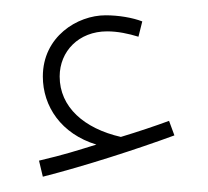

<svg xmlns="http://www.w3.org/2000/svg" viewBox="-20 -823 272 251"><path d="M36 -592C91 -606 159 -628 208 -646L201 -665C182 -658 161 -651 138 -644C90 -655 58 -683 58 -723C58 -756 83 -782 120 -782C134 -782 148 -779 161 -775L166 -795C153 -800 135 -803 118 -803C81 -803 36 -775 36 -723C36 -684 60 -648 106 -634C80 -626 65 -621 31 -613Z"/></svg>

Font: Noto Sans Arabic UI XCn Th
Style: Regular
Weight: 100
Width: 2
Designer: Monotype Design Team, Nadine Chahine and Nizar Qandah
Foundry: Monotype Imaging Inc.
Version: Version 2.010